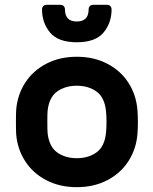

<svg xmlns="http://www.w3.org/2000/svg" viewBox="-20 -765 635 795"><path d="M46 0ZM551 -259Q551 -233 549 -209Q544 -148 512 -98Q480 -48 424.5 -19Q369 10 298 10Q227 10 171.5 -19Q116 -48 84 -98Q52 -148 47 -209Q46 -221 46 -259Q46 -298 47 -310Q52 -372 84 -422Q116 -472 171.5 -501Q227 -530 298 -530Q369 -530 424.5 -501Q480 -472 512 -422Q544 -372 549 -310Q551 -286 551 -259ZM177 -305Q176 -295 176 -260Q176 -225 177 -215Q183 -158 216.5 -134Q250 -110 298 -110Q346 -110 379.5 -134Q413 -158 419 -215Q421 -235 421 -260Q421 -285 419 -305Q413 -362 379.5 -386Q346 -410 298 -410Q250 -410 216.5 -386Q183 -362 177 -305ZM173 -745H230Q239 -745 244 -739.5Q249 -734 249 -726Q249 -676 298 -676Q347 -676 347 -726Q347 -734 352 -739.5Q357 -745 366 -745H423Q432 -745 437 -739.5Q442 -734 442 -726Q442 -670 408.5 -630Q375 -590 298 -590Q221 -590 187.5 -630Q154 -670 154 -726Q154 -734 159 -739.5Q164 -745 173 -745Z"/></svg>

Font: Hezaedrus Medium
Style: Regular
Weight: 500
Designer: Hubert & Fischer
Foundry: Hubert & Fischer
Version: Version 1.10;September 3, 2019;FontCreator 11.5.0.2425 64-bi